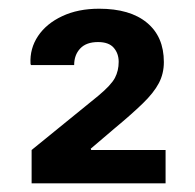

<svg xmlns="http://www.w3.org/2000/svg" viewBox="-20 -742 442 436"><path d="M356 -325.7V-401.4H187L186 -404.3L239.3 -449.7Q279.3 -482.9 304.2 -507.1Q329.1 -531.2 340.6 -553Q352.1 -574.7 352.1 -601.1Q352.1 -658.7 313.7 -690.4Q275.4 -722.2 205.1 -722.2Q157.2 -722.2 121.3 -705.3Q85.4 -688.5 66.4 -660.2Q47.4 -631.8 49.3 -597.2L50.3 -594.2H148.4Q148.4 -617.2 162.1 -631.8Q175.8 -646.5 202.6 -646.5Q227.1 -646.5 238.3 -633.5Q249.5 -620.6 249.5 -601.6Q249.5 -581.5 241 -565.2Q232.4 -548.8 203.1 -524.4L51.8 -401.4V-325.7Z"/></svg>

Font: Roboto Slab LO
Style: Bold
Weight: 700
Designer: Google
Version: Version 2.000